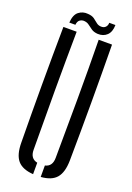

<svg xmlns="http://www.w3.org/2000/svg" viewBox="-172 -973 713 1041"><g transform="rotate(20 185.0 -452.5)"><path d="M44.5 -131.5Q40.5 -465.5 44.5 -800H121Q119 -633 119 -459.5Q119 -286 120.5 -119Q120.5 -68.5 163 -59.5V6.5Q100 2 72.5 -30.5Q45 -63 44.5 -131.5ZM207 6.5V-59.5Q248 -68.5 248 -119Q249.5 -286 250 -459.5Q250.5 -633 248 -800H325Q329 -465.5 325 -131.5Q324 -63 296.5 -30.5Q269 2 207 6.5ZM270.5 -906H306Q305.5 -866 284.8 -846.2Q264 -826.5 231.5 -828Q209.5 -829.5 195.5 -838.8Q181.5 -848 169.8 -857.5Q158 -867 142.5 -868.5Q128.5 -870.5 116 -862.5Q103.5 -854.5 101.5 -833H66.5Q69.5 -879 92.5 -897Q115.5 -915 146 -912Q169.5 -910.5 183 -900.8Q196.5 -891 207.2 -881.8Q218 -872.5 233 -871.5Q250.5 -870 260.5 -880Q270.5 -890 270.5 -906Z"/></g></svg>

Font: Big Shoulders Stencil Display Medium
Style: Regular
Weight: 500
Designer: Patric King
Foundry: XO Type Co
Version: Version 1.000